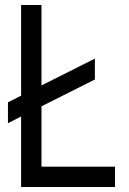

<svg xmlns="http://www.w3.org/2000/svg" viewBox="-20 -753 520 773"><path d="M147 -733H65V-368L12 -341V-257L65 -284V0H443V-82H147V-325L362 -433V-517L147 -409Z"/></svg>

Font: Kreadon Medium
Style: Regular
Weight: 500
Designer: kohakuno
Foundry: StudioGnu
Version: Version 1.000;Glyphs 3.1.2 (3151)